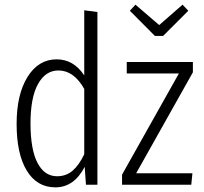

<svg xmlns="http://www.w3.org/2000/svg" viewBox="-20 -787 868 818"><path d="M674.8 -633.8H640.1L533.2 -741.2L557.1 -767.1L658.2 -680.2L757.8 -767.1L782.2 -741.2ZM338.9 -465.8V-743.2L395 -735.8V0H346.2L340.8 -76.2Q295.4 11.2 215.8 11.2Q137.7 11.2 94.2 -59.8Q50.8 -130.9 50.8 -258.8Q50.8 -384.8 97.4 -459.5Q144 -534.2 221.2 -534.2Q293.5 -534.2 338.9 -465.8ZM801.8 -522.9V-479L560.1 -48.8H799.8L794.9 0H500V-43L742.2 -474.1H520V-522.9ZM223.1 -36.1Q261.7 -36.1 289.3 -59.8Q316.9 -83.5 338.9 -129.9V-408.2Q294.4 -486.8 229 -486.8Q174.3 -486.8 142.1 -429.4Q109.9 -372.1 109.9 -259.8Q110.4 -148.4 140.1 -92.3Q169.9 -36.1 223.1 -36.1Z"/></svg>

Font: Fira Sans Compressed Light
Style: Regular
Weight: 300
Width: 1
Designer: Carrois Corporate & Edenspiekermann AG
Foundry: Carrois Corporate GbR & Edenspiekermann AG
Version: Version 4.203;PS 004.203;hotconv 1.0.88;makeotf.lib2.5.64775